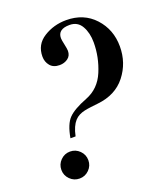

<svg xmlns="http://www.w3.org/2000/svg" viewBox="-127 -753 718 843"><g transform="rotate(-20 232.0 -331.0)"><path d="M146 -174H122Q133 -237 158.5 -263Q184 -289 246 -313Q308 -337 335 -401.5Q362 -466 362 -535Q362 -579 344 -611Q326 -643 288 -643Q233 -643 233 -601Q233 -593 238 -570.5Q243 -548 243 -539Q243 -516 226.5 -504Q210 -492 188 -492Q159 -492 144 -510Q129 -528 129 -553Q129 -609 176 -638.5Q223 -668 281 -668Q363 -668 413.5 -613Q464 -558 464 -479Q464 -402 418 -343.5Q372 -285 287 -276Q269 -274 252.5 -272Q236 -270 222.5 -267Q209 -264 197 -258Q185 -252 175.5 -241.5Q166 -231 158.5 -214.5Q151 -198 146 -174ZM55.5 -12.5Q37 -31 37 -57Q37 -83 55.5 -101.5Q74 -120 100 -120Q126 -120 144.5 -101.5Q163 -83 163 -57Q163 -31 144.5 -12.5Q126 6 100 6Q74 6 55.5 -12.5Z"/></g></svg>

Font: Justus
Style: ItalicOldstyle
Weight: 400
Italic angle: -12°
Version: Version 001.001